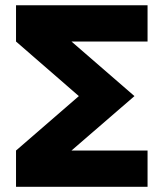

<svg xmlns="http://www.w3.org/2000/svg" viewBox="-20 -717 627 737"><path d="M41.5 0V-139.2L282.7 -348.1L41.5 -557.6V-696.8H546.4V-557.6H254.4L496.1 -348.1L254.4 -139.2H546.4V0Z"/></svg>

Font: Basically A Sans Serif
Style: Bold
Weight: 700
Designer: Hyung-Suk Kim
Foundry: Mental Design
Version: 1.000